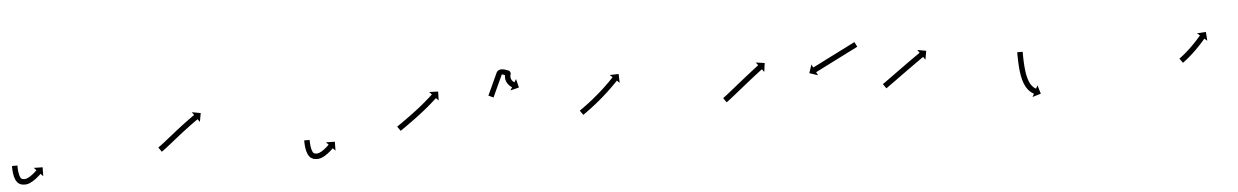

<svg xmlns="http://www.w3.org/2000/svg" viewBox="-25 -490 4533 703"><g transform="rotate(-5 2241.5 -138.0)"><path d="M25 -75C25 -75.6 25 -76.2 25 -76.9L5 -76.9C5 -76.3 5 -75.7 5 -75C5 -75 5 -75 5 -75C5 -75 5 -75 5 -75C5 -73.2 5 -71.4 5.1 -69.6C5.1 -69.6 5.1 -69.5 5.1 -69.5C5.1 -69.5 5.1 -69.5 5.1 -69.5C5.1 -66.7 5.3 -63.9 5.4 -61.1C5.4 -61.1 5.4 -61 5.4 -61C5.4 -60.9 5.4 -60.9 5.4 -60.9C5.7 -57.3 6 -53.8 6.5 -50.2C6.5 -50.2 6.5 -50.1 6.5 -50.1C6.5 -50 6.5 -49.9 6.5 -49.9C7.1 -45.8 7.9 -41.7 8.8 -37.7C8.8 -37.7 8.8 -37.6 8.9 -37.5C8.9 -37.3 8.9 -37.2 8.9 -37.2C10.1 -33 11.6 -28.8 13.3 -24.8C13.3 -24.8 13.4 -24.6 13.5 -24.4C13.6 -24.2 13.7 -24 13.7 -24C15.8 -20.2 18.2 -16.7 21.2 -13.6C21.2 -13.6 21.5 -13.3 21.8 -13.1C22 -12.8 22.3 -12.6 22.3 -12.5C25.7 -10 29.4 -8.1 33.4 -6.7C33.4 -6.7 33.7 -6.6 34.1 -6.5C34.4 -6.4 34.7 -6.3 34.7 -6.3C39.2 -5.4 43.8 -5.1 48.4 -5C48.4 -5 48.7 -5 49 -5.1C49.3 -5.1 49.6 -5.1 49.6 -5.1C54 -5.6 58.4 -6.6 62.6 -8C62.6 -8 62.7 -8.1 62.9 -8.1C63.1 -8.2 63.3 -8.3 63.3 -8.3C67.4 -10 71.4 -12 75.3 -14.3C75.3 -14.3 75.4 -14.3 75.5 -14.4C75.6 -14.4 75.7 -14.5 75.7 -14.5C79.3 -16.7 82.7 -19 86.1 -21.5C86.1 -21.5 86.2 -21.5 86.2 -21.6C86.3 -21.6 86.3 -21.6 86.3 -21.6C89.2 -23.8 92 -26.1 94.8 -28.4C94.8 -28.4 94.8 -28.4 94.8 -28.4C94.9 -28.5 94.9 -28.5 94.9 -28.5C97 -30.3 99.1 -32.2 101.2 -34C101.2 -34 101.2 -34.1 101.2 -34.1C101.3 -34.1 101.3 -34.1 101.3 -34.1C102.6 -35.3 103.9 -36.6 105.3 -37.8L105.3 -37.8L105.3 -37.9C105.8 -38.3 106.2 -38.7 106.7 -39.2L115.8 -29.7L116.4 -62.4L83.7 -63.1L92.8 -53.6C92.4 -53.2 91.9 -52.7 91.5 -52.3L91.5 -52.3L91.5 -52.3C90.2 -51.1 89 -50 87.7 -48.8C87.7 -48.8 87.7 -48.8 87.8 -48.8C87.8 -48.9 87.8 -48.9 87.8 -48.9C85.8 -47.1 83.9 -45.4 81.9 -43.6C81.9 -43.6 81.9 -43.7 81.9 -43.7C81.9 -43.7 82 -43.7 82 -43.7C79.4 -41.6 76.8 -39.5 74.2 -37.5C74.2 -37.5 74.2 -37.6 74.3 -37.6C74.3 -37.6 74.4 -37.7 74.4 -37.7C71.4 -35.5 68.3 -33.4 65.1 -31.4C65.1 -31.4 65.2 -31.5 65.3 -31.5C65.4 -31.6 65.5 -31.6 65.5 -31.6C62.2 -29.8 58.9 -28.1 55.5 -26.7C55.5 -26.7 55.7 -26.8 55.9 -26.8C56 -26.9 56.2 -27 56.2 -27C53.4 -26 50.4 -25.3 47.4 -25C47.4 -25 47.7 -25 48 -25C48.3 -25 48.6 -25 48.6 -25C45.3 -25.1 41.9 -25.3 38.6 -26C38.6 -26 38.9 -25.9 39.2 -25.8C39.6 -25.7 39.9 -25.6 39.9 -25.6C38 -26.3 36.1 -27.2 34.5 -28.4C34.5 -28.4 34.8 -28.2 35.1 -27.9C35.4 -27.6 35.7 -27.3 35.7 -27.4C33.9 -29.2 32.5 -31.4 31.2 -33.6C31.2 -33.6 31.3 -33.4 31.4 -33.2C31.5 -33 31.6 -32.8 31.6 -32.8C30.3 -36 29.1 -39.3 28.2 -42.6C28.2 -42.6 28.2 -42.5 28.2 -42.4C28.3 -42.3 28.3 -42.1 28.3 -42.1C27.5 -45.7 26.8 -49.3 26.3 -52.9C26.3 -52.9 26.3 -52.8 26.3 -52.7C26.3 -52.6 26.3 -52.6 26.3 -52.6C25.9 -55.8 25.6 -59.1 25.4 -62.4C25.4 -62.4 25.4 -62.3 25.4 -62.3C25.4 -62.2 25.4 -62.2 25.4 -62.2C25.2 -64.8 25.1 -67.4 25.1 -70C25.1 -70 25.1 -70 25.1 -70C25.1 -70 25.1 -69.9 25.1 -69.9C25 -71.6 25 -73.3 25 -75.1C25 -75.1 25 -75 25 -75C25 -75 25 -75 25 -75Z M546.2 -98.6C545.7 -98.2 545.2 -97.9 544.7 -97.5L556.2 -81.1C556.7 -81.5 557.2 -81.8 557.7 -82.2L557.7 -82.2L557.8 -82.2C559.3 -83.3 560.7 -84.4 562.2 -85.4C562.2 -85.4 562.2 -85.4 562.2 -85.5C562.2 -85.5 562.3 -85.5 562.3 -85.5C564.6 -87.2 566.9 -88.9 569.2 -90.6C569.2 -90.6 569.2 -90.6 569.2 -90.6C569.2 -90.6 569.2 -90.6 569.2 -90.6C572.2 -92.9 575.1 -95.2 578.1 -97.5L578.1 -97.5L578.1 -97.5C581.6 -100.2 585.1 -103 588.6 -105.7L588.6 -105.7L588.6 -105.7C592.5 -108.8 596.4 -111.9 600.3 -115C604.5 -118.3 608.6 -121.7 612.8 -125C617.1 -128.4 621.4 -131.9 625.7 -135.3L625.7 -135.3L625.7 -135.3C630.1 -138.7 634.4 -142.1 638.8 -145.5L638.8 -145.5L638.7 -145.5C643 -148.7 647.2 -152 651.5 -155.3L651.5 -155.3L651.4 -155.2C655.4 -158.3 659.4 -161.3 663.5 -164.3L663.4 -164.3L663.4 -164.3C667 -167 670.7 -169.6 674.3 -172.3L674.3 -172.3L674.3 -172.3C677.3 -174.5 680.4 -176.7 683.5 -178.9L683.5 -178.9L683.5 -178.9C685.9 -180.6 688.3 -182.3 690.7 -184L690.7 -184L690.7 -184C692.2 -185.1 693.8 -186.1 695.3 -187.2L695.3 -187.2L695.3 -187.2C695.9 -187.6 696.4 -188 697 -188.3L704.4 -177.5L710.4 -209.7L678.2 -215.7L685.6 -204.8C685.1 -204.4 684.5 -204.1 684 -203.7L684 -203.7L683.9 -203.7C682.4 -202.6 680.8 -201.5 679.2 -200.4L679.2 -200.4L679.2 -200.4C676.8 -198.7 674.3 -197 671.9 -195.2L671.9 -195.2L671.9 -195.2C668.7 -193 665.6 -190.7 662.5 -188.5L662.5 -188.4L662.5 -188.4C658.8 -185.8 655.1 -183.1 651.5 -180.3L651.5 -180.3L651.5 -180.3C647.4 -177.3 643.4 -174.2 639.3 -171.2L639.3 -171.2L639.3 -171.2C635 -167.9 630.8 -164.6 626.5 -161.3L626.5 -161.3L626.5 -161.3C622.1 -157.8 617.7 -154.4 613.4 -151L613.3 -151L613.3 -151C609 -147.5 604.7 -144.1 600.3 -140.6C596.1 -137.3 592 -134 587.8 -130.7C583.9 -127.6 580.1 -124.5 576.2 -121.4L576.2 -121.4L576.2 -121.4C572.7 -118.7 569.3 -116 565.8 -113.2L565.8 -113.3L565.8 -113.3C562.9 -111 560 -108.8 557.1 -106.5C557.1 -106.5 557.1 -106.6 557.1 -106.6C557.1 -106.6 557.1 -106.6 557.1 -106.6C554.9 -104.9 552.7 -103.2 550.4 -101.6C550.4 -101.6 550.4 -101.6 550.4 -101.6C550.5 -101.6 550.5 -101.6 550.5 -101.6C549.1 -100.6 547.6 -99.6 546.2 -98.6L546.2 -98.6Z M1099 -75.2C1099 -75.8 1099 -76.4 1099 -77L1079 -77C1079 -76.3 1079 -75.7 1079 -75.1C1079 -75.1 1079 -75.1 1079 -75C1079 -75 1079 -75 1079 -75C1079 -73.2 1079.1 -71.4 1079.1 -69.6C1079.1 -69.6 1079.1 -69.6 1079.1 -69.5C1079.1 -69.5 1079.1 -69.5 1079.1 -69.5C1079.2 -66.7 1079.3 -63.9 1079.5 -61.1C1079.5 -61.1 1079.5 -61.1 1079.5 -61C1079.5 -61 1079.5 -60.9 1079.5 -60.9C1079.8 -57.4 1080.2 -53.8 1080.6 -50.2C1080.6 -50.2 1080.6 -50.2 1080.6 -50.1C1080.6 -50 1080.6 -49.9 1080.6 -49.9C1081.3 -45.8 1082 -41.8 1083 -37.7C1083 -37.7 1083 -37.6 1083 -37.5C1083.1 -37.4 1083.1 -37.2 1083.1 -37.2C1084.3 -33 1085.8 -28.8 1087.5 -24.8C1087.5 -24.8 1087.6 -24.6 1087.7 -24.4C1087.8 -24.2 1087.9 -24 1087.9 -24C1090 -20.3 1092.5 -16.7 1095.4 -13.6C1095.4 -13.6 1095.7 -13.3 1096 -13.1C1096.3 -12.8 1096.5 -12.6 1096.6 -12.6C1099.9 -10 1103.6 -8.1 1107.6 -6.7C1107.6 -6.7 1107.9 -6.6 1108.3 -6.5C1108.6 -6.4 1108.9 -6.4 1108.9 -6.4C1113.4 -5.5 1118.1 -5.1 1122.7 -5C1122.7 -5 1123 -5 1123.3 -5C1123.6 -5.1 1123.9 -5.1 1123.9 -5.1C1128.3 -5.5 1132.6 -6.6 1136.8 -7.9C1136.8 -7.9 1136.9 -8 1137.1 -8.1C1137.3 -8.2 1137.5 -8.2 1137.5 -8.2C1141.6 -10 1145.6 -12 1149.5 -14.2C1149.5 -14.2 1149.6 -14.3 1149.7 -14.3C1149.8 -14.4 1149.9 -14.4 1149.9 -14.4C1153.5 -16.7 1156.9 -19 1160.3 -21.5C1160.3 -21.5 1160.3 -21.5 1160.4 -21.5C1160.4 -21.6 1160.5 -21.6 1160.5 -21.6C1163.4 -23.8 1166.2 -26.1 1168.9 -28.4C1168.9 -28.4 1169 -28.4 1169 -28.4C1169 -28.5 1169.1 -28.5 1169.1 -28.5C1171.2 -30.3 1173.3 -32.2 1175.3 -34.1C1175.3 -34.1 1175.4 -34.1 1175.4 -34.1C1175.4 -34.1 1175.4 -34.1 1175.4 -34.1C1176.7 -35.4 1178.1 -36.6 1179.4 -37.8L1179.4 -37.9L1179.4 -37.9C1179.9 -38.3 1180.3 -38.8 1180.8 -39.2L1190 -29.7L1190.5 -62.5L1157.7 -63L1166.9 -53.6C1166.4 -53.1 1166 -52.7 1165.5 -52.3L1165.6 -52.3L1165.6 -52.3C1164.3 -51.1 1163.1 -50 1161.8 -48.8C1161.8 -48.8 1161.8 -48.8 1161.9 -48.8C1161.9 -48.8 1161.9 -48.8 1161.9 -48.8C1159.9 -47.1 1158 -45.3 1156 -43.6C1156 -43.6 1156 -43.6 1156 -43.7C1156.1 -43.7 1156.1 -43.7 1156.1 -43.7C1153.5 -41.6 1150.9 -39.5 1148.3 -37.5C1148.3 -37.5 1148.4 -37.5 1148.4 -37.6C1148.5 -37.6 1148.5 -37.6 1148.5 -37.6C1145.5 -35.4 1142.4 -33.3 1139.3 -31.4C1139.3 -31.4 1139.4 -31.4 1139.4 -31.5C1139.5 -31.5 1139.6 -31.6 1139.6 -31.6C1136.4 -29.8 1133.1 -28.1 1129.7 -26.6C1129.7 -26.6 1129.9 -26.7 1130.1 -26.8C1130.3 -26.9 1130.4 -26.9 1130.4 -26.9C1127.6 -26 1124.7 -25.3 1121.8 -25C1121.8 -25 1122.1 -25 1122.4 -25C1122.7 -25 1123 -25 1123 -25C1119.6 -25.1 1116.1 -25.3 1112.8 -26C1112.8 -26 1113.1 -25.9 1113.4 -25.8C1113.8 -25.7 1114.1 -25.6 1114.1 -25.6C1112.2 -26.3 1110.4 -27.2 1108.7 -28.4C1108.7 -28.4 1109 -28.2 1109.3 -27.9C1109.6 -27.6 1109.9 -27.4 1109.9 -27.4C1108.1 -29.2 1106.7 -31.4 1105.4 -33.7C1105.4 -33.7 1105.5 -33.5 1105.6 -33.2C1105.7 -33 1105.9 -32.8 1105.9 -32.8C1104.5 -36 1103.3 -39.3 1102.3 -42.7C1102.3 -42.7 1102.4 -42.6 1102.4 -42.5C1102.4 -42.3 1102.5 -42.2 1102.5 -42.2C1101.7 -45.8 1101 -49.4 1100.4 -53C1100.4 -53 1100.4 -52.9 1100.4 -52.8C1100.5 -52.7 1100.5 -52.7 1100.5 -52.7C1100.1 -55.9 1099.7 -59.2 1099.5 -62.5C1099.5 -62.5 1099.5 -62.5 1099.5 -62.4C1099.5 -62.4 1099.5 -62.3 1099.5 -62.3C1099.3 -64.9 1099.2 -67.6 1099.1 -70.2C1099.1 -70.2 1099.1 -70.1 1099.1 -70.1C1099.1 -70.1 1099.1 -70.1 1099.1 -70.1C1099.1 -71.8 1099 -73.5 1099 -75.2C1099 -75.2 1099 -75.2 1099 -75.2C1099 -75.2 1099 -75.2 1099 -75.2Z M1424.4 -98.7C1423.8 -98.3 1423.3 -97.9 1422.7 -97.5L1434.1 -81.1C1434.7 -81.5 1435.2 -81.9 1435.8 -82.2C1437.3 -83.3 1438.8 -84.4 1440.4 -85.4C1442.8 -87.1 1445.1 -88.8 1447.5 -90.4C1450.6 -92.6 1453.7 -94.8 1456.8 -96.9L1456.8 -96.9L1456.8 -96.9C1460.4 -99.5 1464.1 -102.1 1467.7 -104.7L1467.7 -104.7L1467.7 -104.7C1471.7 -107.6 1475.8 -110.5 1479.8 -113.4L1479.8 -113.4L1479.8 -113.4C1484.1 -116.5 1488.4 -119.6 1492.6 -122.8L1492.6 -122.8L1492.7 -122.8C1497 -126.1 1501.4 -129.4 1505.7 -132.7L1505.8 -132.7L1505.8 -132.7C1510.1 -136 1514.4 -139.4 1518.7 -142.8C1518.7 -142.8 1518.7 -142.8 1518.7 -142.8C1518.8 -142.8 1518.8 -142.8 1518.8 -142.8C1522.9 -146.1 1527 -149.4 1531.1 -152.7C1531.1 -152.7 1531.1 -152.7 1531.1 -152.7C1531.1 -152.7 1531.2 -152.8 1531.2 -152.8C1535 -155.9 1538.8 -159 1542.6 -162.2C1542.6 -162.2 1542.6 -162.2 1542.6 -162.2C1542.6 -162.2 1542.6 -162.3 1542.6 -162.3C1546 -165.1 1549.3 -168 1552.7 -170.9L1552.7 -170.9L1552.7 -170.9C1555.5 -173.4 1558.3 -175.9 1561.1 -178.4L1561.1 -178.4L1561.1 -178.4C1563.3 -180.3 1565.4 -182.2 1567.5 -184.2L1567.5 -184.2L1567.6 -184.2C1568.9 -185.5 1570.3 -186.7 1571.7 -188L1571.7 -188L1571.7 -188C1572.1 -188.4 1572.6 -188.9 1573.1 -189.3L1582.1 -179.7L1583.3 -212.4L1550.5 -213.6L1559.5 -204C1559 -203.5 1558.5 -203.1 1558.1 -202.6L1558.1 -202.7L1558.1 -202.7C1556.7 -201.4 1555.4 -200.2 1554 -198.9L1554.1 -199L1554.1 -199C1552 -197.1 1549.9 -195.2 1547.8 -193.3L1547.8 -193.3L1547.8 -193.3C1545 -190.8 1542.3 -188.4 1539.5 -186L1539.5 -186L1539.5 -186C1536.3 -183.2 1533 -180.3 1529.6 -177.5C1529.6 -177.5 1529.6 -177.5 1529.7 -177.5C1529.7 -177.5 1529.7 -177.5 1529.7 -177.5C1526 -174.4 1522.2 -171.3 1518.5 -168.2C1518.5 -168.2 1518.5 -168.2 1518.5 -168.2C1518.5 -168.2 1518.5 -168.2 1518.5 -168.2C1514.5 -165 1510.4 -161.7 1506.3 -158.4C1506.3 -158.4 1506.3 -158.5 1506.3 -158.5C1506.4 -158.5 1506.4 -158.5 1506.4 -158.5C1502.1 -155.2 1497.9 -151.8 1493.6 -148.6L1493.6 -148.6L1493.6 -148.6C1489.3 -145.3 1485 -142.1 1480.7 -138.8L1480.7 -138.9L1480.7 -138.9C1476.5 -135.7 1472.3 -132.6 1468 -129.5L1468 -129.6L1468.1 -129.6C1464.1 -126.7 1460.1 -123.8 1456.1 -120.9L1456.1 -120.9L1456.1 -121C1452.5 -118.4 1448.9 -115.8 1445.3 -113.3L1445.3 -113.3L1445.3 -113.3C1442.2 -111.1 1439.1 -109 1436.1 -106.8C1433.7 -105.2 1431.3 -103.5 1428.9 -101.9C1427.4 -100.8 1425.9 -99.7 1424.4 -98.7Z M1766 -183.3C1765.7 -182.7 1765.5 -182.1 1765.2 -181.5L1783.3 -173.1C1783.6 -173.7 1783.9 -174.3 1784.2 -174.9C1785 -176.6 1785.7 -178.3 1786.5 -180C1787.7 -182.6 1789 -185.3 1790.2 -187.9C1791.8 -191.4 1793.3 -194.8 1794.9 -198.2C1796.8 -202.3 1798.7 -206.3 1800.5 -210.4C1802.6 -214.9 1804.7 -219.4 1806.8 -223.9C1809 -228.8 1811.3 -233.6 1813.5 -238.5C1815.8 -243.5 1818.1 -248.5 1820.4 -253.5C1820.6 -253.8 1820.7 -254.1 1820.9 -254.5C1821.4 -255.5 1826.7 -252.9 1840.5 -247.6C1842.3 -247 1841.1 -251 1839.4 -254.8C1837.6 -258.5 1835.3 -262 1834.7 -260.2C1833.2 -256 1832.1 -251.6 1831.6 -247.2C1831.6 -247.2 1831.6 -246.9 1831.5 -246.7C1831.5 -246.4 1831.5 -246.2 1831.5 -246.2C1831.4 -242 1831.7 -237.9 1832.4 -233.8C1832.4 -233.8 1832.5 -233.6 1832.5 -233.4C1832.6 -233.1 1832.7 -232.9 1832.7 -232.9C1833.7 -229.3 1835 -225.9 1836.7 -222.6C1836.7 -222.6 1836.8 -222.4 1836.9 -222.2C1837 -222 1837.1 -221.8 1837.1 -221.8C1838.7 -219.2 1840.5 -216.6 1842.6 -214.2C1842.6 -214.2 1842.7 -214.1 1842.8 -214C1842.9 -213.8 1843 -213.7 1843 -213.7C1844.7 -212 1846.5 -210.3 1848.4 -208.7C1848.4 -208.7 1848.5 -208.7 1848.6 -208.6C1848.7 -208.5 1848.7 -208.5 1848.7 -208.5C1850 -207.5 1851.3 -206.6 1852.6 -205.7C1852.6 -205.7 1852.7 -205.7 1852.7 -205.6C1852.8 -205.6 1852.8 -205.6 1852.8 -205.6C1853.3 -205.3 1853.7 -205 1854.2 -204.8L1847.4 -193.5L1879.2 -201.4L1871.3 -233.2L1864.5 -221.9C1864.1 -222.1 1863.7 -222.4 1863.4 -222.6C1863.4 -222.6 1863.4 -222.6 1863.4 -222.5C1863.5 -222.5 1863.5 -222.5 1863.5 -222.5C1862.6 -223.1 1861.7 -223.8 1860.7 -224.5C1860.7 -224.5 1860.8 -224.4 1860.9 -224.3C1861 -224.2 1861.1 -224.2 1861.1 -224.2C1859.8 -225.3 1858.5 -226.4 1857.4 -227.7C1857.4 -227.7 1857.5 -227.5 1857.6 -227.4C1857.7 -227.3 1857.8 -227.2 1857.8 -227.2C1856.4 -228.8 1855.2 -230.5 1854.1 -232.3C1854.1 -232.3 1854.2 -232.1 1854.3 -231.9C1854.4 -231.7 1854.5 -231.6 1854.5 -231.6C1853.4 -233.7 1852.6 -236 1851.9 -238.4C1851.9 -238.4 1851.9 -238.2 1852 -237.9C1852.1 -237.7 1852.1 -237.4 1852.1 -237.4C1851.6 -240.2 1851.4 -242.9 1851.5 -245.7C1851.5 -245.7 1851.5 -245.4 1851.5 -245.2C1851.4 -244.9 1851.4 -244.7 1851.4 -244.7C1851.8 -247.7 1852.5 -250.8 1853.6 -253.7C1854.2 -255.5 1853.6 -258.3 1852.4 -260.8C1851.2 -263.4 1849.4 -265.7 1847.7 -266.3C1833.1 -271.9 1810.9 -280.6 1802.2 -261.8C1799.9 -256.8 1797.6 -251.8 1795.3 -246.8C1793.1 -242 1790.9 -237.2 1788.6 -232.3C1786.5 -227.8 1784.5 -223.3 1782.4 -218.7C1780.5 -214.7 1778.6 -210.6 1776.8 -206.6C1775.2 -203.2 1773.6 -199.7 1772 -196.3C1770.8 -193.7 1769.6 -191 1768.4 -188.4C1767.6 -186.7 1766.8 -185 1766 -183.3Z M2095.4 -98.7C2094.9 -98.3 2094.4 -98 2093.8 -97.6L2105.2 -81.1C2105.7 -81.5 2106.2 -81.9 2106.8 -82.2L2106.8 -82.2L2106.8 -82.2C2108.3 -83.3 2109.8 -84.4 2111.4 -85.4L2111.4 -85.4L2111.4 -85.4C2113.7 -87.1 2116.1 -88.8 2118.4 -90.4L2118.5 -90.5L2118.5 -90.5C2121.5 -92.6 2124.5 -94.8 2127.5 -97.1L2127.6 -97.1L2127.6 -97.1C2131.1 -99.7 2134.7 -102.4 2138.2 -105C2138.2 -105 2138.2 -105 2138.2 -105.1C2138.2 -105.1 2138.2 -105.1 2138.2 -105.1C2142.1 -108.1 2146 -111.1 2149.9 -114.2C2149.9 -114.2 2149.9 -114.2 2150 -114.2C2150 -114.2 2150 -114.2 2150 -114.2C2154.1 -117.5 2158.2 -120.8 2162.3 -124.1C2162.3 -124.1 2162.3 -124.1 2162.3 -124.1C2162.3 -124.2 2162.4 -124.2 2162.4 -124.2C2166.6 -127.6 2170.7 -131.1 2174.9 -134.7C2174.9 -134.7 2174.9 -134.7 2174.9 -134.7C2174.9 -134.7 2174.9 -134.7 2174.9 -134.7C2179.1 -138.3 2183.2 -141.8 2187.3 -145.4C2187.3 -145.4 2187.3 -145.5 2187.3 -145.5C2187.3 -145.5 2187.3 -145.5 2187.3 -145.5C2191.2 -149 2195.1 -152.6 2199 -156.1C2199 -156.1 2199 -156.1 2199.1 -156.1C2199.1 -156.2 2199.1 -156.2 2199.1 -156.2C2202.7 -159.5 2206.3 -162.9 2209.8 -166.3C2209.8 -166.3 2209.9 -166.3 2209.9 -166.3C2209.9 -166.3 2209.9 -166.3 2209.9 -166.3C2213.1 -169.4 2216.2 -172.5 2219.4 -175.6L2219.4 -175.6L2219.4 -175.6C2222.1 -178.3 2224.7 -180.9 2227.3 -183.6L2227.3 -183.6L2227.3 -183.6C2229.4 -185.7 2231.4 -187.7 2233.4 -189.8L2233.4 -189.8L2233.4 -189.8C2234.7 -191.2 2235.9 -192.5 2237.2 -193.9L2237.2 -193.9L2237.2 -193.9C2237.7 -194.4 2238.1 -194.8 2238.6 -195.3L2248.2 -186.3L2247.1 -219L2214.4 -218L2224 -209C2223.5 -208.5 2223.1 -208.1 2222.7 -207.6L2222.7 -207.6L2222.7 -207.6C2221.4 -206.3 2220.2 -205 2218.9 -203.6L2218.9 -203.7L2218.9 -203.7C2217 -201.6 2215 -199.6 2213 -197.6L2213 -197.6L2213.1 -197.6C2210.5 -195 2207.9 -192.4 2205.3 -189.8L2205.3 -189.8L2205.3 -189.8C2202.2 -186.8 2199.1 -183.8 2196 -180.7C2196 -180.7 2196 -180.8 2196 -180.8C2196 -180.8 2196.1 -180.8 2196.1 -180.8C2192.5 -177.4 2189 -174.1 2185.5 -170.8C2185.5 -170.8 2185.5 -170.8 2185.5 -170.8C2185.5 -170.8 2185.5 -170.8 2185.5 -170.8C2181.7 -167.3 2177.8 -163.9 2174 -160.4C2174 -160.4 2174 -160.4 2174 -160.4C2174 -160.4 2174 -160.4 2174 -160.4C2170 -156.9 2166 -153.4 2161.9 -149.9C2161.9 -149.9 2161.9 -149.9 2161.9 -149.9C2161.9 -149.9 2161.9 -149.9 2161.9 -149.9C2157.8 -146.4 2153.7 -143 2149.6 -139.6C2149.6 -139.6 2149.6 -139.6 2149.6 -139.6C2149.6 -139.6 2149.7 -139.6 2149.7 -139.6C2145.6 -136.3 2141.6 -133.1 2137.5 -129.8C2137.5 -129.8 2137.5 -129.9 2137.5 -129.9C2137.6 -129.9 2137.6 -129.9 2137.6 -129.9C2133.8 -126.9 2129.9 -123.9 2126.1 -120.9C2126.1 -120.9 2126.1 -121 2126.1 -121C2126.1 -121 2126.1 -121 2126.1 -121C2122.6 -118.4 2119.2 -115.7 2115.7 -113.2L2115.7 -113.2L2115.7 -113.2C2112.7 -111 2109.8 -108.8 2106.8 -106.7L2106.8 -106.7L2106.8 -106.7C2104.5 -105.1 2102.2 -103.4 2099.9 -101.8L2099.9 -101.8L2099.9 -101.8C2098.4 -100.8 2096.9 -99.7 2095.4 -98.7L2095.4 -98.7Z M2622.2 -98.5C2621.7 -98.2 2621.2 -97.9 2620.7 -97.5L2632.2 -81.1C2632.7 -81.5 2633.2 -81.8 2633.7 -82.2C2633.7 -82.2 2633.7 -82.2 2633.7 -82.2C2633.7 -82.2 2633.8 -82.2 2633.8 -82.2C2635.2 -83.3 2636.7 -84.4 2638.1 -85.4C2638.1 -85.4 2638.1 -85.5 2638.2 -85.5C2638.2 -85.5 2638.2 -85.5 2638.2 -85.5C2640.5 -87.2 2642.7 -88.9 2645 -90.7L2645 -90.7L2645.1 -90.7C2648 -93 2651 -95.3 2653.9 -97.7L2653.9 -97.7L2653.9 -97.7C2657.4 -100.4 2660.9 -103.2 2664.4 -106L2664.4 -106L2664.4 -106C2668.2 -109.1 2672.1 -112.2 2676 -115.4C2680.2 -118.7 2684.3 -122 2688.5 -125.4C2692.7 -128.8 2697 -132.3 2701.3 -135.7C2705.6 -139.2 2709.9 -142.6 2714.2 -146.1L2714.2 -146.1L2714.2 -146C2718.4 -149.4 2722.6 -152.7 2726.8 -156L2726.8 -156L2726.8 -156C2730.7 -159.1 2734.6 -162.2 2738.5 -165.3L2738.5 -165.3L2738.5 -165.3C2742 -168 2745.6 -170.8 2749.1 -173.5L2749.1 -173.5L2749.1 -173.5C2752.1 -175.9 2755.1 -178.2 2758.1 -180.5L2758.1 -180.5L2758.1 -180.5C2760.4 -182.2 2762.7 -184 2765 -185.8L2765 -185.8L2765 -185.8C2766.5 -186.9 2768 -188.1 2769.5 -189.2C2770 -189.6 2770.6 -190 2771.1 -190.4L2779 -179.9L2783.5 -212.4L2751.1 -216.9L2759 -206.4C2758.5 -206 2758 -205.5 2757.4 -205.1C2755.9 -204 2754.4 -202.8 2752.9 -201.7L2752.9 -201.7L2752.9 -201.7C2750.5 -199.9 2748.2 -198.1 2745.9 -196.3L2745.9 -196.3L2745.9 -196.3C2742.9 -194 2739.8 -191.7 2736.8 -189.3L2736.8 -189.3L2736.8 -189.3C2733.3 -186.6 2729.7 -183.8 2726.2 -181L2726.2 -181L2726.2 -181C2722.2 -177.9 2718.3 -174.8 2714.4 -171.7L2714.3 -171.7L2714.3 -171.7C2710.1 -168.4 2705.9 -165 2701.8 -161.7L2701.8 -161.7L2701.7 -161.7C2697.4 -158.2 2693.1 -154.8 2688.8 -151.3C2684.5 -147.9 2680.2 -144.4 2675.9 -141C2671.8 -137.6 2667.6 -134.3 2663.5 -130.9C2659.6 -127.8 2655.7 -124.7 2651.8 -121.6L2651.9 -121.6L2651.9 -121.6C2648.4 -118.8 2644.9 -116.1 2641.5 -113.3L2641.5 -113.3L2641.5 -113.4C2638.6 -111.1 2635.7 -108.8 2632.8 -106.5L2632.8 -106.5L2632.8 -106.5C2630.6 -104.8 2628.4 -103.1 2626.2 -101.5C2626.2 -101.5 2626.2 -101.5 2626.2 -101.5C2626.2 -101.5 2626.2 -101.5 2626.2 -101.5C2624.8 -100.5 2623.5 -99.5 2622.1 -98.5C2622.1 -98.5 2622.1 -98.5 2622.1 -98.5C2622.1 -98.5 2622.2 -98.5 2622.2 -98.5ZM3124.5 -241.3C3125.1 -241.6 3125.7 -241.9 3126.3 -242.2L3117.3 -260C3116.7 -259.7 3116.1 -259.4 3115.5 -259.1C3113.8 -258.3 3112.1 -257.4 3110.5 -256.6C3107.9 -255.3 3105.3 -254 3102.7 -252.7C3099.3 -251 3095.9 -249.3 3092.6 -247.6C3088.6 -245.6 3084.6 -243.5 3080.6 -241.5C3076.1 -239.3 3071.7 -237.1 3067.2 -234.8C3062.5 -232.4 3057.7 -230 3053 -227.6C3048 -225.1 3043.1 -222.7 3038.2 -220.2C3033.3 -217.7 3028.4 -215.2 3023.5 -212.8C3018.7 -210.4 3014 -208 3009.2 -205.6C3004.8 -203.3 3000.3 -201.1 2995.8 -198.8C2991.9 -196.8 2987.9 -194.8 2983.9 -192.8C2980.5 -191.1 2977.1 -189.4 2973.8 -187.7C2971.2 -186.4 2968.6 -185.1 2966 -183.8C2964.3 -182.9 2962.6 -182.1 2961 -181.2C2960.4 -180.9 2959.8 -180.7 2959.2 -180.4L2953.3 -192.1L2943 -161L2974.1 -150.7L2968.2 -162.5C2968.8 -162.8 2969.4 -163.1 2970 -163.4C2971.6 -164.2 2973.3 -165.1 2975 -165.9C2977.6 -167.2 2980.2 -168.5 2982.8 -169.8C2986.1 -171.5 2989.5 -173.2 2992.9 -174.9C2996.9 -176.9 3000.9 -179 3004.9 -181C3009.3 -183.2 3013.8 -185.5 3018.2 -187.7C3023 -190.1 3027.7 -192.5 3032.5 -194.9C3037.4 -197.4 3042.3 -199.8 3047.2 -202.3C3052.1 -204.8 3057 -207.3 3062 -209.8C3066.7 -212.2 3071.5 -214.6 3076.2 -217C3080.7 -219.2 3085.1 -221.4 3089.6 -223.7C3093.6 -225.7 3097.6 -227.7 3101.6 -229.7C3104.9 -231.4 3108.3 -233.1 3111.7 -234.8C3114.3 -236.1 3116.9 -237.4 3119.5 -238.7C3121.1 -239.6 3122.8 -240.4 3124.5 -241.3Z M3209.3 -98.6C3208.8 -98.3 3208.3 -97.9 3207.8 -97.6L3219.2 -81.1C3219.7 -81.5 3220.2 -81.9 3220.8 -82.2L3220.8 -82.2L3220.8 -82.2C3222.3 -83.3 3223.8 -84.4 3225.3 -85.4L3225.3 -85.4L3225.3 -85.4C3227.7 -87.1 3230.1 -88.8 3232.4 -90.5L3232.4 -90.5L3232.4 -90.5C3235.5 -92.7 3238.6 -94.9 3241.6 -97.1C3245.2 -99.7 3248.8 -102.3 3252.5 -104.9C3256.5 -107.8 3260.5 -110.8 3264.6 -113.7C3268.9 -116.8 3273.2 -119.9 3277.5 -123.1C3282 -126.3 3286.5 -129.5 3290.9 -132.7C3295.4 -135.9 3299.9 -139.2 3304.3 -142.4C3308.7 -145.5 3313 -148.6 3317.4 -151.7C3321.4 -154.6 3325.5 -157.5 3329.5 -160.3C3333.2 -162.9 3336.8 -165.5 3340.5 -168.1C3343.6 -170.3 3346.7 -172.4 3349.8 -174.6C3352.2 -176.3 3354.6 -178 3356.9 -179.6C3358.5 -180.7 3360 -181.8 3361.6 -182.8C3362.1 -183.2 3362.6 -183.6 3363.2 -184L3370.7 -173.1L3376.5 -205.4L3344.3 -211.2L3351.8 -200.4C3351.2 -200 3350.7 -199.6 3350.1 -199.3C3348.6 -198.2 3347.1 -197.1 3345.5 -196C3343.1 -194.3 3340.7 -192.7 3338.3 -191C3335.2 -188.8 3332.1 -186.6 3329 -184.4C3325.3 -181.9 3321.6 -179.3 3318 -176.7C3313.9 -173.8 3309.8 -170.9 3305.7 -168C3301.4 -164.8 3297 -161.7 3292.7 -158.6C3288.2 -155.4 3283.7 -152.2 3279.2 -148.9C3274.8 -145.7 3270.3 -142.5 3265.8 -139.3C3261.5 -136.1 3257.2 -133 3252.9 -129.9C3248.8 -127 3244.8 -124 3240.7 -121.1C3237.1 -118.5 3233.5 -115.9 3229.9 -113.3C3226.9 -111.1 3223.8 -108.9 3220.8 -106.8L3220.8 -106.8L3220.8 -106.8C3218.5 -105.1 3216.1 -103.4 3213.8 -101.8L3213.8 -101.8L3213.8 -101.8C3212.3 -100.7 3210.8 -99.7 3209.3 -98.6L3209.3 -98.6Z M3728 -169C3728 -169.7 3728 -170.3 3728 -171L3708 -171C3708 -170.3 3708 -169.7 3708 -169C3708 -167.2 3708 -165.3 3708 -163.4L3708 -163.4L3708 -163.4C3708 -160.5 3708.1 -157.6 3708.1 -154.7L3708.1 -154.7L3708.1 -154.7C3708.2 -151 3708.2 -147.2 3708.3 -143.5C3708.3 -143.5 3708.3 -143.5 3708.3 -143.5C3708.3 -143.5 3708.3 -143.5 3708.3 -143.5C3708.5 -139 3708.6 -134.6 3708.8 -130.2C3708.8 -130.2 3708.8 -130.2 3708.8 -130.2C3708.8 -130.2 3708.8 -130.2 3708.8 -130.2C3709.1 -125.3 3709.4 -120.4 3709.7 -115.5C3709.7 -115.5 3709.7 -115.5 3709.7 -115.4C3709.7 -115.4 3709.7 -115.4 3709.7 -115.4C3710.2 -110.2 3710.7 -105 3711.3 -99.8C3711.3 -99.8 3711.3 -99.8 3711.3 -99.7C3711.3 -99.7 3711.3 -99.6 3711.3 -99.6C3712 -94.4 3712.8 -89.1 3713.7 -83.9C3713.7 -83.9 3713.7 -83.8 3713.7 -83.7C3713.8 -83.7 3713.8 -83.6 3713.8 -83.6C3714.8 -78.5 3716 -73.3 3717.3 -68.2C3717.3 -68.2 3717.3 -68.2 3717.4 -68.1C3717.4 -68 3717.4 -67.9 3717.4 -67.9C3718.8 -63.1 3720.4 -58.4 3722.2 -53.7C3722.2 -53.7 3722.3 -53.6 3722.3 -53.5C3722.4 -53.4 3722.4 -53.3 3722.4 -53.3C3724.2 -49.1 3726.2 -45 3728.5 -41C3728.5 -41 3728.5 -40.9 3728.6 -40.8C3728.7 -40.6 3728.7 -40.5 3728.7 -40.5C3730.9 -37.1 3733.2 -33.8 3735.7 -30.7C3735.7 -30.7 3735.8 -30.6 3735.8 -30.5C3735.9 -30.4 3736 -30.3 3736 -30.3C3738.2 -27.8 3740.6 -25.4 3743 -23.1C3743 -23.1 3743.1 -23.1 3743.2 -23C3743.3 -22.9 3743.4 -22.8 3743.4 -22.8C3745.4 -21.2 3747.4 -19.6 3749.5 -18.2C3749.5 -18.2 3749.6 -18.1 3749.6 -18.1C3749.7 -18 3749.8 -18 3749.8 -18C3751.2 -17.1 3752.6 -16.2 3754 -15.4C3754 -15.4 3754.1 -15.4 3754.1 -15.4C3754.1 -15.3 3754.2 -15.3 3754.2 -15.3C3754.7 -15 3755.2 -14.8 3755.7 -14.5L3749.5 -2.9L3780.8 -12.4L3771.3 -43.8L3765.1 -32.2C3764.6 -32.4 3764.2 -32.6 3763.8 -32.9C3763.8 -32.9 3763.8 -32.8 3763.9 -32.8C3763.9 -32.8 3763.9 -32.8 3763.9 -32.8C3762.8 -33.4 3761.7 -34.1 3760.6 -34.8C3760.6 -34.8 3760.7 -34.8 3760.8 -34.7C3760.8 -34.7 3760.9 -34.6 3760.9 -34.6C3759.3 -35.8 3757.7 -37 3756.1 -38.3C3756.1 -38.3 3756.2 -38.2 3756.3 -38.1C3756.4 -38 3756.5 -37.9 3756.5 -37.9C3754.5 -39.7 3752.7 -41.6 3751 -43.6C3751 -43.6 3751.1 -43.5 3751.1 -43.4C3751.2 -43.3 3751.3 -43.2 3751.3 -43.2C3749.3 -45.7 3747.4 -48.4 3745.7 -51.2C3745.7 -51.2 3745.7 -51.1 3745.8 -51C3745.9 -50.8 3745.9 -50.7 3745.9 -50.7C3744 -54.2 3742.3 -57.7 3740.7 -61.3C3740.7 -61.3 3740.8 -61.2 3740.8 -61.1C3740.9 -61 3740.9 -60.9 3740.9 -60.9C3739.3 -65.1 3737.9 -69.3 3736.6 -73.6C3736.6 -73.6 3736.6 -73.5 3736.6 -73.5C3736.6 -73.4 3736.7 -73.3 3736.7 -73.3C3735.4 -78 3734.3 -82.8 3733.4 -87.5C3733.4 -87.5 3733.4 -87.5 3733.4 -87.4C3733.4 -87.4 3733.4 -87.3 3733.4 -87.3C3732.6 -92.3 3731.8 -97.3 3731.1 -102.3C3731.1 -102.3 3731.1 -102.2 3731.1 -102.2C3731.1 -102.1 3731.2 -102.1 3731.2 -102.1C3730.6 -107.1 3730.1 -112.1 3729.7 -117.1C3729.7 -117.1 3729.7 -117 3729.7 -117C3729.7 -117 3729.7 -116.9 3729.7 -116.9C3729.3 -121.7 3729 -126.4 3728.8 -131.2C3728.8 -131.2 3728.8 -131.2 3728.8 -131.1C3728.8 -131.1 3728.8 -131.1 3728.8 -131.1C3728.6 -135.4 3728.4 -139.7 3728.3 -144C3728.3 -144 3728.3 -144 3728.3 -144C3728.3 -144 3728.3 -144 3728.3 -144C3728.2 -147.7 3728.2 -151.3 3728.1 -155L3728.1 -155L3728.1 -155C3728.1 -157.8 3728 -160.7 3728 -163.5L3728 -163.5L3728 -163.5C3728 -165.4 3728 -167.2 3728 -169Z M4298.5 -96.8C4298.2 -96.5 4297.9 -96.3 4297.5 -96L4309.1 -79.7C4309.5 -80 4309.8 -80.2 4310.2 -80.5L4310.2 -80.5L4310.2 -80.5C4311.2 -81.2 4312.2 -82 4313.2 -82.7L4313.2 -82.7L4313.2 -82.7C4314.8 -83.9 4316.3 -85 4317.8 -86.2C4317.8 -86.2 4317.9 -86.2 4317.9 -86.2C4317.9 -86.2 4317.9 -86.2 4317.9 -86.2C4319.9 -87.7 4321.8 -89.3 4323.8 -90.8C4323.8 -90.8 4323.8 -90.8 4323.8 -90.8C4323.8 -90.8 4323.9 -90.8 4323.9 -90.8C4326.2 -92.7 4328.4 -94.6 4330.7 -96.4C4330.7 -96.4 4330.7 -96.5 4330.7 -96.5C4330.8 -96.5 4330.8 -96.5 4330.8 -96.5C4333.3 -98.6 4335.8 -100.8 4338.3 -102.9C4338.3 -102.9 4338.3 -103 4338.3 -103C4338.4 -103 4338.4 -103 4338.4 -103C4341 -105.3 4343.6 -107.7 4346.3 -110.1C4346.3 -110.1 4346.3 -110.1 4346.3 -110.1C4346.3 -110.1 4346.3 -110.1 4346.3 -110.1C4349 -112.6 4351.7 -115.1 4354.3 -117.7C4354.3 -117.7 4354.3 -117.7 4354.3 -117.7C4354.3 -117.7 4354.4 -117.7 4354.4 -117.7C4357 -120.3 4359.6 -122.8 4362.2 -125.4C4362.2 -125.4 4362.2 -125.4 4362.2 -125.4C4362.2 -125.5 4362.2 -125.5 4362.2 -125.5C4364.7 -128 4367.2 -130.5 4369.7 -133.1C4369.7 -133.1 4369.7 -133.1 4369.7 -133.1C4369.7 -133.1 4369.7 -133.1 4369.7 -133.1C4372 -135.5 4374.3 -138 4376.6 -140.4L4376.6 -140.4L4376.6 -140.4C4378.6 -142.6 4380.6 -144.8 4382.7 -147L4382.7 -147L4382.7 -147C4384.4 -148.9 4386.1 -150.8 4387.7 -152.7L4387.8 -152.7L4387.8 -152.7C4389.1 -154.2 4390.3 -155.6 4391.6 -157.1L4391.6 -157.1L4391.6 -157.1C4392.5 -158 4393.3 -159 4394.1 -159.9L4394.1 -159.9L4394.1 -159.9C4394.4 -160.3 4394.7 -160.6 4395 -160.9L4404.9 -152.3L4402.6 -185L4369.9 -182.7L4379.9 -174C4379.6 -173.7 4379.3 -173.4 4379 -173L4379 -173L4379 -173C4378.2 -172.1 4377.4 -171.2 4376.6 -170.3L4376.6 -170.3L4376.6 -170.3C4375.3 -168.8 4374.1 -167.4 4372.8 -166L4372.8 -166L4372.8 -166C4371.2 -164.1 4369.5 -162.3 4367.8 -160.4L4367.9 -160.5L4367.9 -160.5C4365.9 -158.3 4363.9 -156.2 4361.9 -154L4361.9 -154L4362 -154C4359.7 -151.7 4357.5 -149.3 4355.3 -146.9C4355.3 -146.9 4355.3 -147 4355.3 -147C4355.3 -147 4355.3 -147 4355.3 -147C4352.9 -144.5 4350.5 -142 4348 -139.5C4348 -139.5 4348 -139.5 4348 -139.6C4348 -139.6 4348.1 -139.6 4348.1 -139.6C4345.5 -137.1 4343 -134.6 4340.4 -132.1C4340.4 -132.1 4340.4 -132.1 4340.4 -132.1C4340.5 -132.1 4340.5 -132.1 4340.5 -132.1C4337.9 -129.7 4335.3 -127.2 4332.7 -124.8C4332.7 -124.8 4332.7 -124.8 4332.7 -124.8C4332.8 -124.8 4332.8 -124.9 4332.8 -124.9C4330.2 -122.5 4327.7 -120.2 4325.1 -118C4325.1 -118 4325.1 -118 4325.1 -118C4325.2 -118 4325.2 -118 4325.2 -118C4322.8 -115.9 4320.3 -113.9 4317.9 -111.8C4317.9 -111.8 4317.9 -111.8 4317.9 -111.8C4317.9 -111.8 4318 -111.9 4318 -111.9C4315.8 -110 4313.6 -108.2 4311.3 -106.5C4311.3 -106.5 4311.4 -106.5 4311.4 -106.5C4311.4 -106.5 4311.4 -106.5 4311.4 -106.5C4309.5 -105 4307.6 -103.5 4305.7 -102.1C4305.7 -102.1 4305.7 -102.1 4305.7 -102.1C4305.8 -102.1 4305.8 -102.1 4305.8 -102.1C4304.3 -101 4302.8 -99.9 4301.3 -98.8L4301.4 -98.8L4301.4 -98.8C4300.4 -98.1 4299.5 -97.4 4298.5 -96.8L4298.5 -96.8Z"/></g></svg>

Font: FRB American Cursive Just Arrows Semibold
Style: Italic
Weight: 600
Italic angle: -25°
Version: Version 2.0;Modular Font Editor K font №1